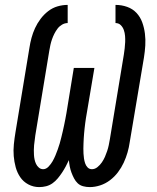

<svg xmlns="http://www.w3.org/2000/svg" viewBox="-20 -755 640 783"><path d="M346 8Q332 8 319 4.5Q306 1 297 -7.5Q288 -16 282 -27.5Q276 -39 271.5 -51Q267 -63 264.5 -76Q262 -89 261 -102Q255 -89 248 -76Q241 -63 233 -51Q225 -39 215.5 -27.5Q206 -16 194 -7.5Q182 1 168 4.5Q154 8 140 8Q116 8 95.5 -3Q75 -14 62.5 -32.5Q50 -51 44 -73Q38 -95 36 -118.5Q34 -142 36.5 -166.5Q39 -191 43 -215L100 -560Q103 -580 108.5 -600.5Q114 -621 123 -640.5Q132 -660 145.5 -678Q159 -696 176.5 -709.5Q194 -723 214.5 -729Q235 -735 256 -735V-661Q244 -661 233 -654.5Q222 -648 214.5 -638Q207 -628 201.5 -617Q196 -606 192 -594.5Q188 -583 185.5 -571.5Q183 -560 181 -548L124 -203Q123 -193 121.5 -183Q120 -173 119 -163Q118 -153 118 -143Q118 -133 118.5 -123.5Q119 -114 121 -104.5Q123 -95 127 -86.5Q131 -78 138.5 -71.5Q146 -65 156 -65Q168 -65 178 -75.5Q188 -86 194.5 -97.5Q201 -109 206 -121Q211 -133 215.5 -145.5Q220 -158 223.5 -170Q227 -182 230 -194.5Q233 -207 236 -219.5Q239 -232 241.5 -244.5Q244 -257 246.5 -269.5Q249 -282 251 -294L281 -478H365L334 -294Q332 -284 330.5 -273.5Q329 -263 327.5 -252.5Q326 -242 325 -231.5Q324 -221 323 -211Q322 -201 321.5 -190.5Q321 -180 320.5 -169.5Q320 -159 320 -149Q320 -139 320.5 -128.5Q321 -118 322.5 -108.5Q324 -99 327 -89.5Q330 -80 337 -72.5Q344 -65 355 -65Q367 -65 377.5 -73.5Q388 -82 395.5 -93Q403 -104 408 -115.5Q413 -127 417 -139Q421 -151 423.5 -163Q426 -175 428 -187L485 -532Q487 -545 488.5 -558Q490 -571 490.5 -583.5Q491 -596 490 -608.5Q489 -621 485 -632.5Q481 -644 472.5 -652.5Q464 -661 451 -661V-735Q476 -735 498.5 -727Q521 -719 536.5 -702.5Q552 -686 560 -664Q568 -642 571 -618Q574 -594 572.5 -569.5Q571 -545 567 -520L509 -175Q506 -154 500 -133Q494 -112 484.5 -91.5Q475 -71 461 -52.5Q447 -34 428.5 -20Q410 -6 388.5 1Q367 8 346 8Z"/></svg>

Font: Iosevka Slab Extended
Style: Italic
Weight: 400
Width: 7
Italic angle: -9°
Monospace: yes
Designer: Belleve Invis
Foundry: Belleve Invis
Version: Version 11.1.0; ttfautohint (v1.8.3)